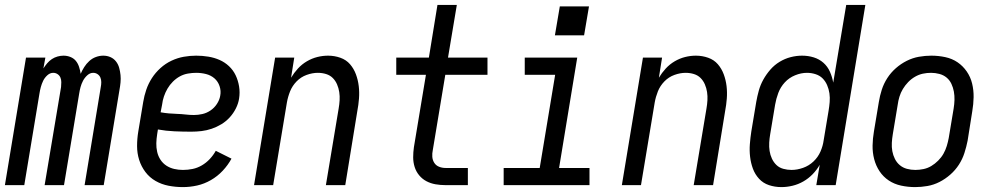

<svg xmlns="http://www.w3.org/2000/svg" viewBox="-28 -755 4048 783"><path d="M-8 0 78 -520H157L149 -476Q156 -487 164.5 -497Q173 -507 183.5 -514Q194 -521 206.5 -524.5Q219 -528 231 -528Q231 -528 231 -528Q231 -528 231 -528Q246 -528 259.5 -522.5Q273 -517 281.5 -506.5Q290 -496 294.5 -482Q299 -468 301 -454Q307 -468 315.5 -481.5Q324 -495 336 -506Q348 -517 363 -522.5Q378 -528 393 -528Q393 -528 393 -528Q393 -528 393 -528Q409 -528 422.5 -522Q436 -516 445 -504.5Q454 -493 458 -478.5Q462 -464 463.5 -449Q465 -434 463.5 -418.5Q462 -403 459 -387L395 0H317L383 -400Q385 -410 385 -420Q385 -430 381.5 -438.5Q378 -447 370 -452.5Q362 -458 352 -458Q339 -458 328 -448Q317 -438 310.5 -425.5Q304 -413 300.5 -400Q297 -387 295 -374L233 0H154L221 -400Q222 -410 222 -420Q222 -430 218.5 -438.5Q215 -447 207 -452.5Q199 -458 189 -458Q176 -458 165 -448Q154 -438 148 -425.5Q142 -413 138.5 -400Q135 -387 133 -374L71 0Z M718 8Q688 8 659.5 2.5Q631 -3 606.5 -17Q582 -31 565 -53.5Q548 -76 539.5 -103Q531 -130 531 -159.5Q531 -189 536 -219L556 -339Q560 -364 568.5 -389Q577 -414 591.5 -436.5Q606 -459 626.5 -477.5Q647 -496 671.5 -507.5Q696 -519 721.5 -523.5Q747 -528 772 -528Q797 -528 821.5 -524Q846 -520 867.5 -510.5Q889 -501 906 -485Q923 -469 933 -448Q943 -427 947 -402.5Q951 -378 947 -353Q944 -333 934 -313Q924 -293 909 -276.5Q894 -260 875 -248.5Q856 -237 835.5 -230Q815 -223 794 -220.5Q773 -218 752 -218Q718 -218 683.5 -219.5Q649 -221 616 -227L613 -208Q610 -189 609.5 -171Q609 -153 613 -135.5Q617 -118 626.5 -103.5Q636 -89 650.5 -79.5Q665 -70 682.5 -66Q700 -62 718 -62Q738 -62 757.5 -66Q777 -70 795 -80.5Q813 -91 827.5 -106.5Q842 -122 852 -140L916 -108Q902 -82 880.5 -59Q859 -36 832 -20.5Q805 -5 776 1.5Q747 8 718 8ZM763 -286Q780 -286 797.5 -290Q815 -294 830.5 -304.5Q846 -315 856.5 -331Q867 -347 870 -364Q874 -384 867.5 -403.5Q861 -423 846.5 -435.5Q832 -448 812.5 -453Q793 -458 772 -458Q756 -458 738.5 -455Q721 -452 705.5 -443.5Q690 -435 677 -422Q664 -409 655 -393.5Q646 -378 640.5 -361.5Q635 -345 633 -328L627 -297Q644 -294 661 -292.5Q678 -291 695 -290.5Q712 -290 729 -288Q746 -286 763 -286Z M1008 0 1094 -520H1172L1159 -438Q1171 -458 1187 -475.5Q1203 -493 1223.5 -505Q1244 -517 1266 -522.5Q1288 -528 1310 -528Q1336 -528 1360 -519.5Q1384 -511 1399.5 -493Q1415 -475 1423.5 -452Q1432 -429 1435 -404Q1438 -379 1436 -353Q1434 -327 1429 -301L1380 0H1301L1353 -312Q1356 -329 1357 -346Q1358 -363 1355.5 -379.5Q1353 -396 1346.5 -411Q1340 -426 1329 -437Q1318 -448 1302 -453Q1286 -458 1268 -458Q1246 -458 1222.5 -449.5Q1199 -441 1181.5 -423Q1164 -405 1155 -382.5Q1146 -360 1142 -337L1086 0Z M1789 0Q1768 0 1748 -3.5Q1728 -7 1711 -16Q1694 -25 1681.5 -40Q1669 -55 1663 -74Q1657 -93 1657 -113.5Q1657 -134 1660 -155L1709 -450H1588V-520H1721L1756 -735H1835L1799 -520H1960V-450H1788L1737 -143Q1734 -129 1735 -115.5Q1736 -102 1743 -91Q1750 -80 1762.5 -75Q1775 -70 1789 -70H1880V0Z M2026 0V-70H2173L2236 -450H2112V-520H2326L2252 -70H2376V0ZM2235 -611 2255 -729H2374L2354 -611Z M2508 0 2594 -520H2672L2659 -438Q2671 -458 2687 -475.5Q2703 -493 2723.5 -505Q2744 -517 2766 -522.5Q2788 -528 2810 -528Q2836 -528 2860 -519.5Q2884 -511 2899.5 -493Q2915 -475 2923.5 -452Q2932 -429 2935 -404Q2938 -379 2936 -353Q2934 -327 2929 -301L2880 0H2801L2853 -312Q2856 -329 2857 -346Q2858 -363 2855.5 -379.5Q2853 -396 2846.5 -411Q2840 -426 2829 -437Q2818 -448 2802 -453Q2786 -458 2768 -458Q2746 -458 2722.5 -449.5Q2699 -441 2681.5 -423Q2664 -405 2655 -382.5Q2646 -360 2642 -337L2586 0Z M3159 8Q3132 8 3108 0Q3084 -8 3067.5 -26Q3051 -44 3042.5 -67Q3034 -90 3031 -115.5Q3028 -141 3030 -167Q3032 -193 3036 -219L3056 -339Q3060 -362 3066.5 -385.5Q3073 -409 3085 -430.5Q3097 -452 3113.5 -471Q3130 -490 3151.5 -503Q3173 -516 3196.5 -522Q3220 -528 3243 -528Q3268 -528 3290.5 -521Q3313 -514 3330 -499Q3347 -484 3356.5 -462.5Q3366 -441 3370 -418L3423 -735H3501L3380 0H3301L3315 -83Q3303 -62 3286 -44.5Q3269 -27 3248 -15Q3227 -3 3204 2.5Q3181 8 3159 8ZM3200 -62Q3223 -62 3247 -70.5Q3271 -79 3289.5 -96.5Q3308 -114 3318 -137Q3328 -160 3331 -183L3351 -303Q3354 -321 3355.5 -339Q3357 -357 3354.5 -374.5Q3352 -392 3345 -408Q3338 -424 3326.5 -435.5Q3315 -447 3298 -452.5Q3281 -458 3263 -458Q3239 -458 3214.5 -448Q3190 -438 3172.5 -419Q3155 -400 3146 -376Q3137 -352 3133 -328L3113 -208Q3110 -191 3109 -173.5Q3108 -156 3110.5 -139.5Q3113 -123 3120 -108Q3127 -93 3138.5 -82Q3150 -71 3166.5 -66.5Q3183 -62 3200 -62Z M3704 8Q3675 8 3647 2Q3619 -4 3596.5 -19Q3574 -34 3559 -56.5Q3544 -79 3537 -106Q3530 -133 3530.5 -161.5Q3531 -190 3536 -219L3556 -339Q3560 -364 3568 -389Q3576 -414 3590.5 -436.5Q3605 -459 3625.5 -477Q3646 -495 3670 -507Q3694 -519 3719.5 -523.5Q3745 -528 3770 -528Q3799 -528 3827 -522Q3855 -516 3877 -501Q3899 -486 3914.5 -463.5Q3930 -441 3936.5 -414Q3943 -387 3942.5 -358.5Q3942 -330 3937 -301L3918 -181Q3913 -156 3905 -131Q3897 -106 3882.5 -83.5Q3868 -61 3847.5 -43Q3827 -25 3803.5 -13Q3780 -1 3754.5 3.5Q3729 8 3704 8ZM3705 -62Q3721 -62 3738 -65.5Q3755 -69 3770 -78Q3785 -87 3798 -100Q3811 -113 3819.5 -128Q3828 -143 3833 -159.5Q3838 -176 3841 -192L3861 -312Q3864 -330 3864.5 -347.5Q3865 -365 3862 -381.5Q3859 -398 3852 -413Q3845 -428 3832.5 -438.5Q3820 -449 3803 -453.5Q3786 -458 3769 -458Q3752 -458 3735.5 -454.5Q3719 -451 3703.5 -442Q3688 -433 3675.5 -420Q3663 -407 3654 -392Q3645 -377 3640 -360.5Q3635 -344 3633 -328L3613 -208Q3610 -190 3609 -172.5Q3608 -155 3611 -138.5Q3614 -122 3621.5 -107Q3629 -92 3641.5 -81.5Q3654 -71 3670.5 -66.5Q3687 -62 3705 -62Z"/></svg>

Font: Iosevka SS04
Style: Italic
Weight: 400
Italic angle: -9°
Monospace: yes
Designer: Belleve Invis
Foundry: Belleve Invis
Version: Version 19.0.0; ttfautohint (v1.8.4)